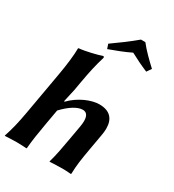

<svg xmlns="http://www.w3.org/2000/svg" viewBox="-216 -1014 1032 1137"><g transform="rotate(30 300.5 -445.5)"><path d="M91 -474 39.2 -180C26 -105 13.4 -53.5 -4.6 0L-4.1 3C-4.1 3 41.4 0 76.4 0C110.7 0 142.9 3 142.9 3L145.4 0C150.5 -57 157.8 -104 171.2 -180L189.2 -282C236 -332 283.3 -362 319.3 -362C340.7 -362 358.7 -349.4 358.7 -307.5C358.7 -296.7 357.5 -284 354.9 -269L339.2 -180C326 -105 316.8 -53 301.4 0L301.9 3C301.9 3 351.4 0 386.4 0C420.4 0 446.9 3 446.9 3L449.4 0C450.5 -57 457.8 -104 471.2 -180L490.8 -291C493.5 -306.5 494.9 -321 494.9 -334.5C494.9 -399.3 462.4 -439 387.9 -439C336.9 -439 257.4 -408 201 -349L197.3 -351L216.7 -438L227.6 -500C240.8 -575 252.2 -626.7 270.8 -688C272 -695 269.8 -698 263.5 -698C236.7 -688 155.7 -668 114.7 -665L112.2 -662C112.3 -619.3 104.4 -550 91 -474ZM552.3 -776C513.9 -811.7 470.9 -853 439.1 -894H409.1C363.2 -855 304.6 -812 253.3 -776L263.8 -745C313 -763 362.7 -781.5 408.2 -804C447 -783 488 -763 530.8 -745Z"/></g></svg>

Font: Linux Biolinum O 
Style: Bold Italic
Weight: 700
Designer: Philipp H. Poll
Foundry: Philipp H. Poll
Version: Version 1.3.2